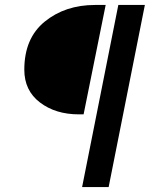

<svg xmlns="http://www.w3.org/2000/svg" viewBox="-20 -674 640 774"><path d="M298 -213Q204 -213 141 -261Q78 -309 78 -393Q78 -520 160.5 -587Q243 -654 363 -654H406L317 -213ZM311 80 457 -654H564L418 80Z"/></svg>

Font: TypoPRO Source Code Pro
Style: Italic
Weight: 600
Italic angle: -11°
Monospace: yes
Designer: Paul D. Hunt, Teo Tuominen
Foundry: Adobe Systems Incorporated
Version: Version 1.030;PS 1.0;hotconv 1.0.84;makeotf.lib2.5.63406